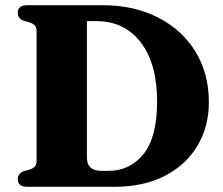

<svg xmlns="http://www.w3.org/2000/svg" viewBox="-20 -720 859 740"><path d="M48.5 -29Q48.5 -52 72.5 -60.5L96 -67Q121 -75.5 121 -98V-602Q121 -624.5 96 -633L72.5 -639.5Q48.5 -648 48.5 -671Q48.5 -700 85.5 -700H374Q497 -700 589.8 -652.2Q682.5 -604.5 733.8 -520.2Q785 -436 785 -326.5Q785 -232 741 -158.2Q697 -84.5 615.2 -42.2Q533.5 0 421 0H85.5Q48.5 0 48.5 -29ZM398.5 -61.5Q480.5 -61.5 533 -126.2Q585.5 -191 585.5 -329Q585.5 -473.5 523 -556Q460.5 -638.5 351.5 -638.5H315V-112.5Q315 -61.5 371 -61.5Z"/></svg>

Font: Fraunces 9pt
Style: Bold
Weight: 700
Version: Version 1.000;[b76b70a41]